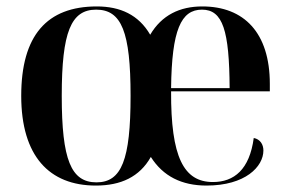

<svg xmlns="http://www.w3.org/2000/svg" viewBox="-20 -567 900 597"><path d="M278 10C356 10 414 -17 449 -79C487 -19 545 10 622 10C743 10 799 -49 799 -99C799 -118 789 -134 769 -138C756 -40 708 -1 642 -1C551 -1 511 -79 512 -283H819V-306C819 -465 739 -547 609 -547C539 -547 483 -520 447 -459C411 -521 354 -547 281 -547C126 -547 46 -457 46 -269C46 -82 133 10 278 10ZM280 0C201 0 172 -70 172 -269C172 -468 201 -537 279 -537C358 -537 386 -468 386 -269C386 -70 358 0 280 0ZM694 -293H512C514 -474 543 -537 608 -537C673 -537 693 -472 694 -293Z"/></svg>

Font: Noto Serif Display SemiCondensed SemiBold
Style: Regular
Weight: 600
Width: 4
Designer: Monotype Design Team
Foundry: Monotype Imaging Inc.
Version: Version 2.009